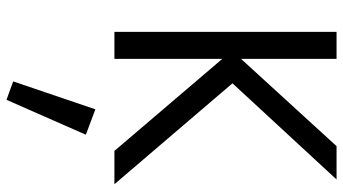

<svg xmlns="http://www.w3.org/2000/svg" viewBox="-258 -483 1080 605"><g transform="rotate(90 282.5 -180.0)"><path d="M440 -700H545L242 -372L560 0H455L165 -340V0H80V-700H165V-399ZM324 60 404 90 294 340 236 319Z"/></g></svg>

Font: jost-mod-400
Style: Regular
Weight: 400
Version: Version 3.200; ttfautohint (v0.97) -l 8 -r 50 -G 200 -x 14 -